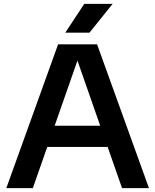

<svg xmlns="http://www.w3.org/2000/svg" viewBox="-20 -968 798 988"><path d="M12.5 0 279 -740H479.5L746.5 0H608L370.5 -679H386.5L149 0ZM188 -212 220 -321H538L570 -212ZM316 -800 413.5 -948H559.5L440.5 -800Z"/></svg>

Font: Encode Sans SC SemiExpanded SemiBold
Style: Regular
Weight: 600
Width: 6
Designer: Multiple Designers
Foundry: Impallari Type
Version: Version 3.002